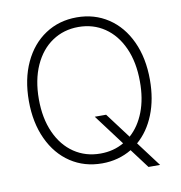

<svg xmlns="http://www.w3.org/2000/svg" viewBox="-86 -796 885 941"><g transform="rotate(-10 357.0 -325.5)"><path d="M417 -221.7 511.7 -95.7Q558.1 -136.7 583.5 -202.6Q608.9 -268.6 608.4 -353.5Q608.4 -449.2 576.4 -520.5Q544.4 -591.8 487.5 -630.4Q430.7 -668.9 357.4 -668.9Q284.2 -668.9 227.1 -630.6Q169.9 -592.3 137.7 -520.8Q105.5 -449.2 105.5 -353.5Q105.5 -258.3 137.5 -187.3Q169.4 -116.2 226.6 -77.6Q283.7 -39.1 357.4 -39.1Q422.9 -39.1 474.6 -69.3L360.4 -221.7ZM542 -57.1 634.8 66.4H577.1L504.9 -29.8Q438.5 9.8 357.4 9.8Q269 9.8 200.7 -35.4Q132.3 -80.6 94 -163.1Q55.7 -245.6 55.7 -353.5Q55.7 -461.9 94 -544.2Q132.3 -626.5 200.7 -671.6Q269 -716.8 357.4 -716.8Q445.3 -716.8 513.7 -671.6Q582 -626.5 620.1 -544.2Q658.2 -461.9 658.2 -353.5Q658.2 -256.8 627.7 -180.7Q597.2 -104.5 542 -57.1Z"/></g></svg>

Font: Pretendard GOV ExtraLight
Style: Regular
Weight: 200
Designer: Base glyphs from Inter by Rasmus Andersson; Hangeul glyphs from Noto Sans CJK(Source Han Sans) by Jang Soo-young and Kan
Foundry: Kil Hyung-jin
Version: Version 1.309